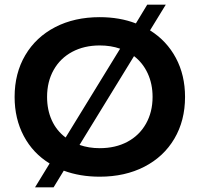

<svg xmlns="http://www.w3.org/2000/svg" viewBox="-20 -752 860 828"><path d="M566 -651 615 -732H695L627 -621Q699 -576 738.5 -502Q778 -428 778 -334Q778 -232 732 -154Q686 -76 602.5 -33Q519 10 410 10Q325 10 255 -16L211 56H131L194 -47Q122 -91 82.5 -165.5Q43 -240 43 -334Q43 -436 89 -514Q135 -592 218 -635Q301 -678 410 -678Q496 -678 566 -651ZM638 -334Q638 -390 617 -435.5Q596 -481 558 -510L323 -127Q363 -113 410 -113Q478 -113 529.5 -140.5Q581 -168 609.5 -218.5Q638 -269 638 -334ZM263 -159 498 -542Q458 -556 410 -556Q343 -556 291.5 -528.5Q240 -501 211.5 -450.5Q183 -400 183 -334Q183 -278 203.5 -233Q224 -188 263 -159Z"/></svg>

Font: Madhuban SemiBold
Style: Regular
Weight: 600
Designer: jaikishan Patel
Foundry: MagicType
Version: Version 1.000